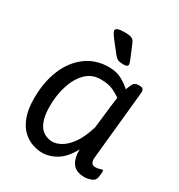

<svg xmlns="http://www.w3.org/2000/svg" viewBox="-172 -833 889 954"><g transform="rotate(30 272.5 -356.0)"><path d="M342 -576Q321 -576 310 -580Q299 -584 286 -600L239 -660Q216 -690 216 -700Q216 -718 266 -718Q297 -718 308.5 -711.5Q320 -705 325 -692L357 -616Q365 -597 365 -590Q365 -576 342 -576ZM207 6Q183 6 154 -3.5Q125 -13 99 -36.5Q73 -60 56.5 -102.5Q40 -145 40 -210Q40 -303 70 -375Q100 -447 155.5 -488Q211 -529 285 -529Q332 -529 364 -510Q396 -491 412 -475Q420 -497 428 -511Q436 -525 457 -525H463Q478 -525 483.5 -518Q489 -511 487 -494L448 -107Q443 -64 474 -64Q488 -64 497.5 -67.5Q507 -71 511 -71Q517 -71 517 -63Q517 -62 516.5 -53Q516 -44 513 -27Q509 -8 488 -1Q467 6 453 6Q404 6 383 -22Q362 -50 363 -102Q332 -44 291.5 -19Q251 6 207 6ZM226 -67Q248 -67 275 -82Q302 -97 328.5 -133.5Q355 -170 375 -236L390 -367Q392 -381 393.5 -393Q395 -405 397 -417Q383 -428 354.5 -442Q326 -456 281 -456Q229 -456 195 -421Q161 -386 144 -331Q127 -276 127 -216Q127 -159 140.5 -126.5Q154 -94 176.5 -80.5Q199 -67 226 -67Z"/></g></svg>

Font: Asap
Style: Italic
Weight: 400
Italic angle: -6°
Designer: Pablo Cosgaya
Foundry: Omnibus-Type
Version: Version 3.001; ttfautohint (v1.8.3)